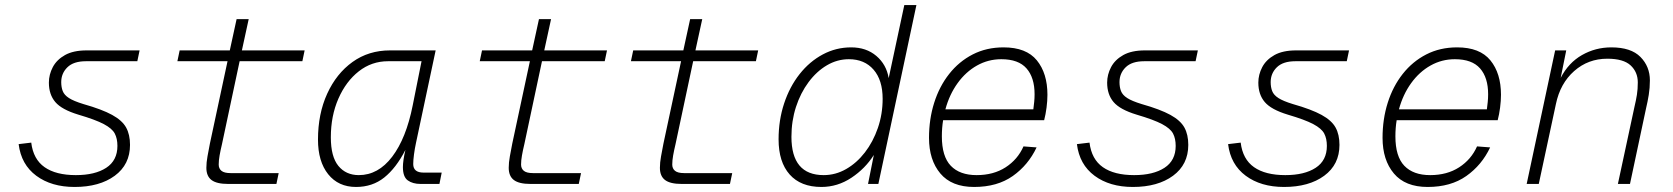

<svg xmlns="http://www.w3.org/2000/svg" viewBox="-20 -730 6640 762"><path d="M276 12Q184 12 124 -32.5Q64 -77 54 -158L104 -164Q112 -98 157 -66.5Q202 -35 281 -35Q357 -35 401.5 -64Q446 -93 446 -151Q446 -180 435.5 -200Q425 -220 392 -237.5Q359 -255 291 -275Q225 -295 199.5 -325Q174 -355 174 -402Q174 -434 189.5 -463.5Q205 -493 238 -511.5Q271 -530 324 -530H534L525 -487H321Q272 -487 247.5 -463Q223 -439 223 -404Q223 -384 229 -368.5Q235 -353 253.5 -341Q272 -329 311 -317Q385 -296 425 -274Q465 -252 480.5 -224Q496 -196 496 -155Q496 -77 435.5 -32.5Q375 12 276 12Z M885 0Q840 0 819.5 -15.5Q799 -31 799 -64Q799 -85 803.5 -109.5Q808 -134 813 -160L883 -487H684L693 -530H892L919 -654H967L940 -530H1189L1180 -487H931L861 -158Q855 -133 851.5 -113Q848 -93 848 -77Q848 -61 859 -52Q870 -43 895 -43H1086L1077 0Z M1393 12Q1323 12 1282.5 -38.5Q1242 -89 1242 -176Q1242 -278 1278.5 -358Q1315 -438 1379 -484Q1443 -530 1528 -530H1709L1631 -163Q1626 -140 1623 -117Q1620 -94 1620 -79Q1620 -45 1661 -45H1733L1724 0H1649Q1618 0 1598.5 -14Q1579 -28 1579 -67Q1579 -79 1581.5 -96.5Q1584 -114 1589 -135Q1552 -63 1505 -25.5Q1458 12 1393 12ZM1404 -35Q1481 -35 1536.5 -108Q1592 -181 1618 -312L1653 -487H1520Q1455 -487 1404 -447Q1353 -407 1323 -338.5Q1293 -270 1293 -185Q1293 -108 1323 -71.5Q1353 -35 1404 -35Z M2085 0Q2040 0 2019.5 -15.5Q1999 -31 1999 -64Q1999 -85 2003.5 -109.5Q2008 -134 2013 -160L2083 -487H1884L1893 -530H2092L2119 -654H2167L2140 -530H2389L2380 -487H2131L2061 -158Q2055 -133 2051.5 -113Q2048 -93 2048 -77Q2048 -61 2059 -52Q2070 -43 2095 -43H2286L2277 0Z M2685 0Q2640 0 2619.5 -15.5Q2599 -31 2599 -64Q2599 -85 2603.5 -109.5Q2608 -134 2613 -160L2683 -487H2484L2493 -530H2692L2719 -654H2767L2740 -530H2989L2980 -487H2731L2661 -158Q2655 -133 2651.5 -113Q2648 -93 2648 -77Q2648 -61 2659 -52Q2670 -43 2695 -43H2886L2877 0Z M3240 12Q3158 12 3114 -37.5Q3070 -87 3070 -177Q3070 -253 3092 -319.5Q3114 -386 3153.5 -436Q3193 -486 3245.5 -514Q3298 -542 3358 -542Q3418 -542 3458 -508Q3498 -474 3507 -420L3569 -710H3617L3466 0H3425L3448 -115Q3414 -61 3359 -24.5Q3304 12 3240 12ZM3249 -35Q3296 -35 3338 -59Q3380 -83 3412.5 -125Q3445 -167 3464 -222Q3483 -277 3483 -338Q3483 -412 3447 -453.5Q3411 -495 3349 -495Q3303 -495 3262 -471Q3221 -447 3189 -404Q3157 -361 3139 -305.5Q3121 -250 3121 -187Q3121 -35 3249 -35Z M3846 12Q3757 12 3712 -41.5Q3667 -95 3667 -183Q3667 -257 3687.5 -322Q3708 -387 3747 -436.5Q3786 -486 3840.5 -514Q3895 -542 3963 -542Q4053 -542 4095 -490.5Q4137 -439 4137 -354Q4137 -330 4133.5 -303Q4130 -276 4124 -253H3723Q3718 -222 3718 -189Q3718 -109 3753.5 -72Q3789 -35 3856 -35Q3923 -35 3971 -66Q4019 -97 4042 -149L4094 -145Q4061 -75 3999.5 -31.5Q3938 12 3846 12ZM3954 -495Q3902 -495 3857.5 -470Q3813 -445 3780.5 -400Q3748 -355 3732 -296H4081Q4083 -311 4084.5 -325.5Q4086 -340 4086 -356Q4086 -422 4054 -458.5Q4022 -495 3954 -495Z M4476 12Q4384 12 4324 -32.5Q4264 -77 4254 -158L4304 -164Q4312 -98 4357 -66.5Q4402 -35 4481 -35Q4557 -35 4601.5 -64Q4646 -93 4646 -151Q4646 -180 4635.5 -200Q4625 -220 4592 -237.5Q4559 -255 4491 -275Q4425 -295 4399.5 -325Q4374 -355 4374 -402Q4374 -434 4389.5 -463.5Q4405 -493 4438 -511.5Q4471 -530 4524 -530H4734L4725 -487H4521Q4472 -487 4447.5 -463Q4423 -439 4423 -404Q4423 -384 4429 -368.5Q4435 -353 4453.5 -341Q4472 -329 4511 -317Q4585 -296 4625 -274Q4665 -252 4680.5 -224Q4696 -196 4696 -155Q4696 -77 4635.5 -32.5Q4575 12 4476 12Z M5076 12Q4984 12 4924 -32.5Q4864 -77 4854 -158L4904 -164Q4912 -98 4957 -66.5Q5002 -35 5081 -35Q5157 -35 5201.5 -64Q5246 -93 5246 -151Q5246 -180 5235.5 -200Q5225 -220 5192 -237.5Q5159 -255 5091 -275Q5025 -295 4999.5 -325Q4974 -355 4974 -402Q4974 -434 4989.5 -463.5Q5005 -493 5038 -511.5Q5071 -530 5124 -530H5334L5325 -487H5121Q5072 -487 5047.5 -463Q5023 -439 5023 -404Q5023 -384 5029 -368.5Q5035 -353 5053.5 -341Q5072 -329 5111 -317Q5185 -296 5225 -274Q5265 -252 5280.5 -224Q5296 -196 5296 -155Q5296 -77 5235.5 -32.5Q5175 12 5076 12Z M5646 12Q5557 12 5512 -41.5Q5467 -95 5467 -183Q5467 -257 5487.5 -322Q5508 -387 5547 -436.5Q5586 -486 5640.5 -514Q5695 -542 5763 -542Q5853 -542 5895 -490.5Q5937 -439 5937 -354Q5937 -330 5933.5 -303Q5930 -276 5924 -253H5523Q5518 -222 5518 -189Q5518 -109 5553.5 -72Q5589 -35 5656 -35Q5723 -35 5771 -66Q5819 -97 5842 -149L5894 -145Q5861 -75 5799.5 -31.5Q5738 12 5646 12ZM5754 -495Q5702 -495 5657.5 -470Q5613 -445 5580.5 -400Q5548 -355 5532 -296H5881Q5883 -311 5884.5 -325.5Q5886 -340 5886 -356Q5886 -422 5854 -458.5Q5822 -495 5754 -495Z M6039 0 6152 -530H6196L6174 -421Q6205 -481 6258.5 -511.5Q6312 -542 6375 -542Q6453 -542 6490.5 -504Q6528 -466 6528 -411Q6528 -381 6523.5 -353.5Q6519 -326 6513 -301L6449 0H6401L6467 -307Q6473 -332 6476.5 -354Q6480 -376 6480 -403Q6480 -444 6451.5 -470.5Q6423 -497 6359 -497Q6283 -497 6227.5 -448Q6172 -399 6155 -317L6087 0Z"/></svg>

Font: Geist Mono ExtraLight
Style: Italic
Weight: 200
Italic angle: -12°
Monospace: yes
Designer: Basement.studio, Andrés Briganti, Mateo Zaragoza
Foundry: Basement.studio, Vercel, Andrés Briganti, Guido Ferreyra, Mateo Zaragoza
Version: Version 1.500; ttfautohint (v1.8.4.7-5d5b)